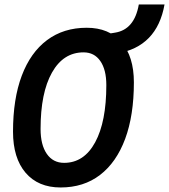

<svg xmlns="http://www.w3.org/2000/svg" viewBox="-20 -827 754 857"><path d="M250.5 9.8Q150.4 9.8 94.2 -55.9Q38.1 -121.6 38.1 -239.3Q38.1 -385.3 77.1 -489Q116.2 -592.8 189.9 -647.9Q263.7 -703.1 367.2 -703.1Q466.3 -703.1 522 -638.9Q577.6 -574.7 577.6 -459.5Q577.6 -312 538.6 -207Q499.5 -102.1 426.5 -46.1Q353.5 9.8 250.5 9.8ZM266.1 -100.1Q355 -100.1 404.8 -191.9Q454.6 -283.7 454.6 -447.3Q454.6 -516.1 427.7 -554.7Q400.9 -593.3 353 -593.3Q262.7 -593.3 211.9 -502.9Q161.1 -412.6 161.1 -251.5Q161.1 -180.2 189 -140.1Q216.8 -100.1 266.1 -100.1ZM471.7 -583.5 463.4 -676.3 493.2 -681.2Q580.1 -694.8 599.6 -807.1H714.4Q680.7 -617.7 501.5 -588.4Z"/></svg>

Font: Cascadia Code NF SemiBold
Style: Italic
Weight: 600
Italic angle: -10°
Monospace: yes
Designer: Aaron Bell
Foundry: Saja Typeworks
Version: Version 2404.023; ttfautohint (v1.8.4)